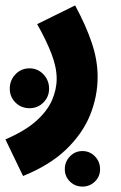

<svg xmlns="http://www.w3.org/2000/svg" viewBox="-56 -419 445 708"><path d="M29 230 -36 95Q36 64 77 27.5Q118 -9 135.5 -49Q153 -89 153 -129Q153 -171 133.5 -221.5Q114 -272 81 -330L221 -399Q261 -325 282.5 -261Q304 -197 304 -136Q304 -64 276.5 4.5Q249 73 188.5 131.5Q128 190 29 230ZM53 -20Q22 -20 1 -41Q-20 -62 -20 -92Q-20 -123 1 -145Q22 -167 53 -167Q83 -167 104 -145Q125 -123 125 -92Q125 -62 104 -41Q83 -20 53 -20ZM248 269Q221 269 202 250.5Q183 232 183 205Q183 177 202 157.5Q221 138 248 138Q275 138 294 157.5Q313 177 313 205Q313 232 294 250.5Q275 269 248 269Z"/></svg>

Font: Noto Sans Arabic UI Cn XBd
Style: Regular
Weight: 800
Width: 3
Designer: Monotype Design Team, Nadine Chahine and Nizar Qandah
Foundry: Monotype Imaging Inc.
Version: Version 2.010; ttfautohint (v1.8.4.7-5d5b)